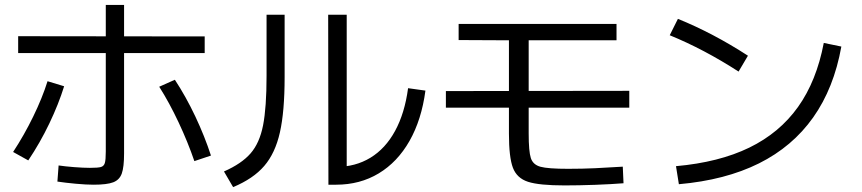

<svg xmlns="http://www.w3.org/2000/svg" viewBox="-20 -766 3497 779"><path d="M212.9 -29.3 217.8 -94.7Q244.1 -90.8 281.2 -87.9Q318.4 -85 344.7 -85Q377.9 -85 389.6 -88.4Q401.4 -91.8 405.3 -104.5Q409.2 -117.2 409.2 -151.4V-746.1H483.4V-143.6Q483.4 -87.9 474.1 -62Q464.8 -36.1 439.5 -26.4Q414.1 -16.6 359.4 -16.6Q330.1 -16.6 287.6 -20.5Q245.1 -24.4 212.9 -29.3ZM172.9 -436.5 240.2 -416Q217.8 -343.8 180.2 -265.1Q142.6 -186.5 94.7 -115.2L33.2 -149.4Q78.1 -217.8 114.7 -293Q151.4 -368.2 172.9 -436.5ZM626 -414.1 689.5 -442.4Q734.4 -374 772.5 -293.5Q810.5 -212.9 835.9 -134.8L768.6 -112.3Q742.2 -189.5 704.6 -269.5Q667 -349.6 626 -414.1ZM53.7 -619.1 810.5 -618.2V-550.8H53.7Z M1311.5 -706.1H1386.7V-49.8L1343.8 -88.9Q1421.9 -88.9 1482.9 -126Q1543.9 -163.1 1583 -234.9Q1622.1 -306.6 1635.7 -408.2L1706.1 -398.4Q1690.4 -280.3 1641.6 -194.3Q1592.8 -108.4 1516.6 -62.5Q1440.4 -16.6 1343.8 -16.6H1312.5ZM1061.5 -458V-706.1H1134.8V-453.1Q1134.8 -313.5 1115.7 -229Q1096.7 -144.5 1052.2 -92.8Q1007.8 -41 925.8 -6.8L888.7 -70.3Q960 -101.6 996.6 -143.6Q1033.2 -185.5 1047.4 -257.8Q1061.5 -330.1 1061.5 -458Z M2044.9 -223.6V-602.5L1840.8 -603.5V-668.9H2481.4V-602.5H2125V-224.6Q2125 -151.4 2133.8 -124.5Q2142.6 -97.7 2172.9 -89.4Q2203.1 -81.1 2285.2 -81.1Q2342.8 -81.1 2394.5 -83.5Q2446.3 -85.9 2506.8 -89.8L2509.8 -22.5Q2461.9 -18.6 2394.5 -16.1Q2327.1 -13.7 2270.5 -13.7Q2168 -13.7 2122.6 -28.3Q2077.1 -43 2061 -85.4Q2044.9 -127.9 2044.9 -223.6ZM1789.1 -396.5 2533.2 -397.5V-329.1H1789.1Z M3322.3 -591.8 3393.6 -577.1Q3363.3 -408.2 3279.3 -289.6Q3195.3 -170.9 3059.1 -103Q2922.9 -35.2 2734.4 -18.6L2722.7 -91.8Q2897.5 -107.4 3020 -167Q3142.6 -226.6 3217.8 -332Q3293 -437.5 3322.3 -591.8ZM2697.3 -623 2730.5 -689.5Q2873 -631.8 3014.6 -540L2976.6 -475.6Q2835.9 -566.4 2697.3 -623Z"/></svg>

Font: Pretendard GOV Variable
Style: Regular
Weight: 400
Designer: Base glyphs from Inter by Rasmus Andersson; Hangul glyphs from Noto Sans CJK(Source Han Sans) by Jang Soo-young and Kang
Foundry: Kil Hyung-jin
Version: Version 1.307;Glyphs 3.2 (3192)